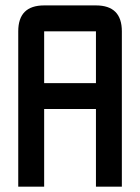

<svg xmlns="http://www.w3.org/2000/svg" viewBox="-20 -704 528 724"><path d="M146.5 -683.6H341.8Q439.5 -683.6 439.5 -585.9V0H341.8V-293H146.5V0H48.8V-585.9Q48.8 -683.6 146.5 -683.6ZM341.8 -585.9H146.5V-390.6H341.8Z"/></svg>

Font: BabelStone Runic Dotted
Style: Regular
Weight: 400
Designer: Andrew West
Foundry: BabelStone
Version: Version 3.003 March 14, 2022